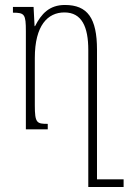

<svg xmlns="http://www.w3.org/2000/svg" viewBox="-20 -520 517 772"><path d="M241 -500C178 -500 146 -464 121 -415H119L115 -492H32V-469C79 -469 84 -463 84 -394V0H172V-22C128 -22 120 -25 120 -97V-287C120 -418 172 -470 239 -470C309 -470 335 -412 335 -319V232H477V201H370V-320C370 -447 332 -500 241 -500Z"/></svg>

Font: Noto Serif Armenian ExtraCondensed ExtraLight
Style: Regular
Weight: 200
Width: 2
Designer: Monotype Design Team
Foundry: Monotype Imaging Inc.
Version: Version 2.008